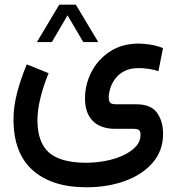

<svg xmlns="http://www.w3.org/2000/svg" viewBox="-20 -562 761 826"><path d="M234.9 -542H306.2L402.8 -380.9H338.4L270.5 -496.1L203.1 -380.9H138.7ZM189 -247.1Q167 -193.4 154.1 -141.4Q141.1 -89.4 141.1 -44.9Q141.1 50.8 190.7 94.2Q240.2 137.7 348.6 138.2Q391.1 138.2 432.9 130.4Q474.6 122.6 508.8 106.9Q543 91.3 563.7 69.1Q584.5 46.9 584.5 17.6Q584.5 3.4 578.4 -2.2Q572.3 -7.8 552.2 -7.8H475.6Q413.1 -7.8 379.4 -41.5Q345.7 -75.2 345.7 -138.2Q345.7 -199.2 373.8 -253.2Q401.9 -307.1 453.6 -340.8Q505.4 -374.5 577.1 -374.5Q595.2 -374.5 624.5 -370.4Q653.8 -366.2 681.2 -355L661.6 -255.9Q640.6 -262.7 618.7 -265.9Q596.7 -269 577.1 -269Q539.6 -269 514.6 -255.9Q489.7 -242.7 475.1 -222.4Q460.4 -202.1 454.1 -181.2Q447.8 -160.2 447.8 -144.5Q447.8 -127.4 453.9 -120.4Q460 -113.3 480.5 -113.3H568.4Q629.9 -112.8 655.8 -76.4Q681.6 -40 681.6 13.7Q681.6 85.4 637.7 137Q593.8 188.5 518.8 216.1Q443.8 243.7 351.1 243.7Q203.6 243.7 120.8 170.4Q38.1 97.2 38.1 -48.3Q38.1 -103.5 53.5 -162.6Q68.8 -221.7 95.2 -285.2Z"/></svg>

Font: Vazir Medium WOL-UI
Style: Medium-WOL-UI
Weight: 500
Designer: Saber Rastikerdar
Foundry: Saber Rastikerdar
Version: Version 30.1.0